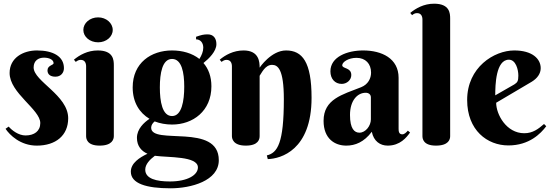

<svg xmlns="http://www.w3.org/2000/svg" viewBox="-20 -780 2981 1039"><path d="M218 -468C248 -468 270 -456 270 -438C270 -427 237 -427 237 -399C237 -378 252 -365 280 -365C309 -365 326 -386 326 -411C326 -475 267 -507 180 -507C105 -507 32 -467 32 -385C32 -276 198 -188 198 -114C198 -70 165 -47 118 -47C80 -47 44 -75 27 -95L10 -83C32 -50 90 8 179 8C282 8 349 -47 349 -140C349 -265 162 -340 162 -415C162 -452 188 -468 218 -468Z M596 -426C596 -455 594 -507 509 -507C454 -507 410 -482 380 -457L390 -445C399 -452 406 -456 417 -456C438 -456 446 -440 446 -421V-44C446 -30 450 8 519 8C588 8 596 -27 596 -44ZM431 -618C431 -581 466 -551 511 -551C555 -551 590 -581 590 -618C590 -655 555 -686 511 -686C466 -686 431 -655 431 -618Z M698 -307C698 -226 735 -169 789 -137C759 -117 721 -82 721 -34C721 11 746 38 778 52C734 73 688 103 688 149C688 213 771 239 903 239C1013 239 1164 199 1164 87C1164 -117 798 8 798 -89C798 -103 807 -115 817 -123C845 -112 878 -106 911 -106C1024 -106 1124 -179 1124 -313C1124 -366 1108 -408 1081 -439C1111 -463 1151 -502 1151 -541C1151 -574 1134 -594 1104 -594C1082 -594 1070 -591 1041 -581V-567C1064 -567 1080 -549 1080 -522C1080 -501 1071 -480 1059 -461C1020 -492 967 -507 911 -507C798 -507 698 -440 698 -307ZM977 -311C977 -235 964 -152 911 -152C858 -152 845 -231 845 -307C845 -383 858 -461 911 -461C964 -461 977 -386 977 -311ZM1051 126C1051 167 995 202 899 202C828 202 766 188 766 138C766 109 791 83 818 63C891 73 1051 64 1051 126Z M1516 -243C1516 -5 1482 47 1424 61L1429 81C1499 79 1666 33 1666 -251C1666 -445 1616 -507 1528 -507C1447 -507 1385 -414 1385 -414C1385 -443 1383 -507 1298 -507C1243 -507 1199 -482 1169 -457L1179 -445C1188 -452 1195 -456 1206 -456C1227 -456 1235 -440 1235 -421V-44C1235 -30 1241 8 1310 8C1379 8 1385 -27 1385 -44V-370C1395 -383 1414 -429 1452 -429C1483 -429 1516 -407 1516 -243Z M1987 -134C1987 -100 1959 -62 1925 -62C1898 -62 1874 -83 1874 -158C1874 -236 1914 -278 1959 -278C1975 -278 1987 -269 1987 -253ZM1909 -467C1958 -467 1988 -435 1988 -387C1988 -356 1972 -323 1934 -308C1833 -268 1731 -244 1731 -126C1731 -29 1792 8 1854 8C1902 8 1950 -11 1992 -67C2002 -16 2037 8 2078 8C2145 8 2180 -36 2199 -63L2187 -73C2179 -64 2169 -53 2157 -53C2138 -53 2137 -71 2137 -83V-359C2137 -464 2046 -507 1945 -507C1860 -507 1768 -473 1768 -394C1768 -353 1793 -326 1829 -326C1857 -326 1881 -347 1881 -374C1881 -416 1832 -407 1832 -427C1832 -444 1865 -467 1909 -467Z M2416 -679C2416 -708 2414 -760 2329 -760C2274 -760 2230 -735 2200 -710L2210 -698C2219 -705 2226 -709 2237 -709C2258 -709 2266 -693 2266 -674V-44C2266 -30 2270 8 2339 8C2408 8 2416 -26 2416 -43Z M2858 -338C2887 -356 2906 -381 2906 -411C2906 -462 2860 -507 2763 -507C2654 -507 2508 -416 2508 -239C2508 -75 2617 7 2731 7C2844 7 2906 -57 2936 -97L2924 -109C2893 -82 2863 -59 2817 -59C2720 -59 2665 -161 2665 -224ZM2763 -323 2660 -264C2660 -320 2663 -457 2734 -457C2771 -457 2785 -404 2785 -371C2785 -341 2780 -334 2763 -323Z"/></svg>

Font: Berkshire Swash
Style: Regular
Weight: 700
Designer: Astigmatic (AOETI)
Foundry: Astigmatic (AOETI)
Version: Version 1.000